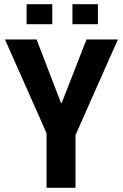

<svg xmlns="http://www.w3.org/2000/svg" viewBox="-20 -900 589 920"><path d="M272.5 -406.2Q273.4 -406.2 275.4 -406.2Q304.7 -482.4 394.5 -710.9Q431.6 -710.9 544.9 -710.9Q494.1 -596.7 341.8 -252.9Q341.8 -189.5 341.8 0Q307.6 0 203.1 0Q203.1 -65.4 203.1 -261.7Q153.3 -374 3.9 -710.9Q41 -710.9 155.3 -710.9Q184.6 -634.8 272.5 -406.2ZM449.2 -784.2Q418 -784.2 327.1 -784.2Q327.1 -807.6 327.1 -879.9Q357.4 -879.9 449.2 -879.9Q449.2 -856.4 449.2 -784.2ZM230.5 -784.2Q199.2 -784.2 107.4 -784.2Q107.4 -807.6 107.4 -879.9Q137.7 -879.9 230.5 -879.9Q230.5 -856.4 230.5 -784.2Z"/></svg>

Font: Noto Sans Hebrew DECATHLON 
Style: Bold
Weight: 400
Designer: Monotype Design Team
Version: Version 2.000;GOOG;noto-fonts:20170220:a8a215d2e889